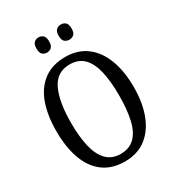

<svg xmlns="http://www.w3.org/2000/svg" viewBox="-214 -1036 1069 1171"><g transform="rotate(-30 320.0 -450.0)"><path d="M320 10Q228 10 167.5 -36Q107 -82 77.5 -165Q48 -248 48 -359Q48 -470 77.5 -552Q107 -634 168 -679.5Q229 -725 321 -725Q408 -725 468.5 -679.5Q529 -634 560.5 -551.5Q592 -469 592 -358Q592 -247 560.5 -164.5Q529 -82 468.5 -36Q408 10 320 10ZM320 -43Q382 -43 419.5 -80.5Q457 -118 473 -188.5Q489 -259 489 -358Q489 -458 472.5 -528Q456 -598 419.5 -635Q383 -672 321 -672Q230 -672 190.5 -589.5Q151 -507 151 -358Q151 -259 168 -188.5Q185 -118 222.5 -80.5Q260 -43 320 -43ZM397 -803Q378 -803 364.5 -814.5Q351 -826 351 -856Q351 -886 364.5 -898Q378 -910 397 -910Q415 -910 428.5 -898.5Q442 -887 442 -856Q442 -826 428.5 -814.5Q415 -803 397 -803ZM239 -803Q221 -803 208 -814.5Q195 -826 195 -856Q195 -886 208 -898Q221 -910 239 -910Q257 -910 270.5 -898.5Q284 -887 284 -856Q284 -826 270.5 -814.5Q257 -803 239 -803Z"/></g></svg>

Font: Noto Serif Condensed
Style: Regular
Weight: 400
Width: 3
Designer: Monotype Design Team
Foundry: Monotype Imaging Inc.
Version: Version 2.015